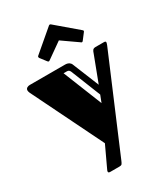

<svg xmlns="http://www.w3.org/2000/svg" viewBox="-229 -860 1019 1165"><g transform="rotate(-30 280.5 -278.0)"><path d="M316 -479C312 -488 300 -500 276 -500H29C16 -500 0 -494 0 -478C0 -473 2 -465 5 -459L247 34L181 175C177 183 175 188 175 192C175 199 180 201 190 201H253C271 201 272 194 280 177L556 -474C559 -482 561 -488 561 -492C561 -498 557 -500 547 -500H490C469 -500 466 -488 460 -471L392 -292ZM370 -236 351 -187 242 -459H265C276 -459 282 -455 287 -444ZM427 -569C429 -567 431 -566 433 -566C436 -566 438 -567 441 -571L474 -614C476 -616 477 -619 477 -621C477 -623 475 -625 472 -628L324 -754C322 -755 321 -757 317 -757C314 -757 312 -755 310 -754L162 -628C159 -625 158 -623 158 -621C158 -619 159 -616 160 -614L193 -571C196 -567 199 -566 201 -566C203 -566 205 -567 208 -569L317 -646Z"/></g></svg>

Font: Fascinate Inline
Style: Regular
Weight: 900
Designer: Astigmatic (AOETI)
Foundry: Astigmatic (AOETI)
Version: Version 1.000